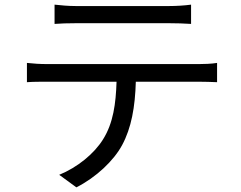

<svg xmlns="http://www.w3.org/2000/svg" viewBox="-20 -760 1040 827"><path d="M710 -660C739 -660 774 -659 803 -657V-740C774 -736 738 -734 710 -734H305C273 -734 243 -737 215 -740V-657C240 -659 273 -660 306 -660ZM183 -484C152 -484 123 -486 96 -489V-406C123 -408 152 -408 183 -408H482C479 -314 468 -230 424 -160C385 -97 313 -39 235 -7L309 47C394 4 470 -68 506 -135C546 -209 562 -300 565 -408H837C861 -408 893 -407 915 -406V-489C891 -485 858 -484 837 -484Z"/></svg>

Font: Noto Sans JP Regular
Style: Regular
Weight: 400
Designer: Ryoko NISHIZUKA (kana & ideographs); Paul D. Hunt (Latin, Greek & Cyrillic); Wenlong ZHANG (bopomofo); Sandoll Communica
Foundry: Adobe Systems Incorporated
Version: Version 1.004;PS 1.004;hotconv 1.0.82;makeotf.lib2.5.63406